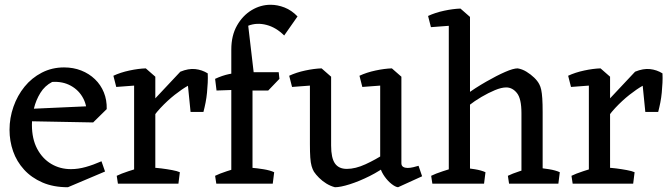

<svg xmlns="http://www.w3.org/2000/svg" viewBox="-20 -771 2817 806"><path d="M265 15Q204 15 158 -5Q112 -25 81 -59Q50 -93 35 -136Q20 -179 20 -226Q20 -276 36.5 -323Q53 -370 83 -407Q113 -444 155.5 -466Q198 -488 249 -488Q288 -488 321 -475Q354 -462 378.5 -438.5Q403 -415 416 -383Q429 -351 428 -313L343 -278Q348 -322 330 -357Q312 -392 277.5 -411Q243 -430 199 -427Q168 -411 149.5 -381Q131 -351 122.5 -316Q114 -281 114 -247Q114 -188 136 -146.5Q158 -105 195 -83Q232 -61 278 -61Q308 -61 340 -70Q372 -79 406 -94L421 -51ZM371 -257 106 -262V-314L417 -328L428 -313Z M543 0V-447L592 -484L632 -449V0ZM603 -248 583 -306 737 -470Q771 -484 799.5 -481Q828 -478 852 -463Q853 -444 852 -423.5Q851 -403 849 -382Q847 -361 843 -340.5Q839 -320 834 -301H780L769 -411Q744 -397 713.5 -373Q683 -349 653.5 -317.5Q624 -286 603 -248ZM468 -406 456 -453Q486 -467 523.5 -475Q561 -483 592 -484L605 -459L561 -413ZM475 0 470 -33Q488 -42 518.5 -52Q549 -62 568 -67L554 0ZM616 0 617 -67Q634 -67 657.5 -64Q681 -61 702.5 -57Q724 -53 735 -48L729 0Z M951 0V-563Q951 -622 975 -664Q999 -706 1036.5 -728.5Q1074 -751 1116 -751Q1145 -751 1174.5 -739.5Q1204 -728 1229 -702L1173 -622Q1139 -656 1098.5 -666.5Q1058 -677 1022 -663L1046 -458L1040 -435V0ZM888 0 883 -33Q901 -42 931.5 -52Q962 -62 981 -67L967 0ZM1032 0 1033 -67Q1059 -65 1086.5 -60.5Q1114 -56 1131 -48L1125 0ZM889 -391 883 -440Q913 -454 941.5 -460Q970 -466 996 -468L1018 -444L975 -394ZM996 -391V-468H1150L1153 -440L1106 -391Z M1386 15Q1367 10 1350 -0.5Q1333 -11 1319.5 -24.5Q1306 -38 1298 -50Q1292 -60 1288 -74Q1284 -88 1282.5 -110Q1281 -132 1281 -166V-447L1330 -484L1370 -449V-160Q1370 -108 1386 -85Q1402 -62 1436 -62Q1472 -62 1514.5 -81.5Q1557 -101 1595 -126L1613 -83Q1576 -54 1532 -32Q1488 -10 1448.5 2.5Q1409 15 1386 15ZM1206 -406 1194 -453Q1224 -467 1261.5 -475Q1299 -483 1330 -484L1343 -459L1299 -413ZM1651 15Q1640 14 1624 1.5Q1608 -11 1594.5 -30Q1581 -49 1576 -68V-82V-447L1625 -484L1665 -449V-86Q1665 -75 1672.5 -70.5Q1680 -66 1691 -66Q1702 -66 1714.5 -69Q1727 -72 1737 -75L1752 -31ZM1501 -406 1489 -453Q1519 -467 1556.5 -475Q1594 -483 1625 -484L1638 -459L1594 -413Z M1864 0V-698L1913 -735L1953 -700V0ZM2169 0V-296Q2169 -357 2150 -380.5Q2131 -404 2105 -404Q2085 -404 2057.5 -392.5Q2030 -381 2001 -364Q1972 -347 1948 -328L1930 -370Q1977 -403 2021.5 -428.5Q2066 -454 2100.5 -469Q2135 -484 2153 -484Q2172 -481 2190 -470Q2208 -459 2222.5 -445Q2237 -431 2244 -417Q2249 -408 2252 -394Q2255 -380 2256.5 -357.5Q2258 -335 2258 -300V0ZM1789 -657 1777 -704Q1807 -718 1844.5 -726Q1882 -734 1913 -735L1926 -710L1882 -664ZM1795 0 1790 -33Q1808 -42 1838.5 -52Q1869 -62 1888 -67L1874 0ZM1919 0 1920 -67Q1946 -65 1973.5 -60.5Q2001 -56 2018 -48L2012 0ZM2117 0 2112 -33Q2130 -42 2160.5 -52Q2191 -62 2210 -67L2196 0ZM2231 0 2232 -67Q2258 -65 2285.5 -60.5Q2313 -56 2330 -48L2324 0Z M2452 0V-447L2501 -484L2541 -449V0ZM2512 -248 2492 -306 2646 -470Q2680 -484 2708.5 -481Q2737 -478 2761 -463Q2762 -444 2761 -423.5Q2760 -403 2758 -382Q2756 -361 2752 -340.5Q2748 -320 2743 -301H2689L2678 -411Q2653 -397 2622.5 -373Q2592 -349 2562.5 -317.5Q2533 -286 2512 -248ZM2377 -406 2365 -453Q2395 -467 2432.5 -475Q2470 -483 2501 -484L2514 -459L2470 -413ZM2384 0 2379 -33Q2397 -42 2427.5 -52Q2458 -62 2477 -67L2463 0ZM2525 0 2526 -67Q2543 -67 2566.5 -64Q2590 -61 2611.5 -57Q2633 -53 2644 -48L2638 0Z"/></svg>

Font: Eczar
Style: Regular
Weight: 400
Designer: Vaibhav Singh
Foundry: Rosetta Type Foundry
Version: Version 2.000